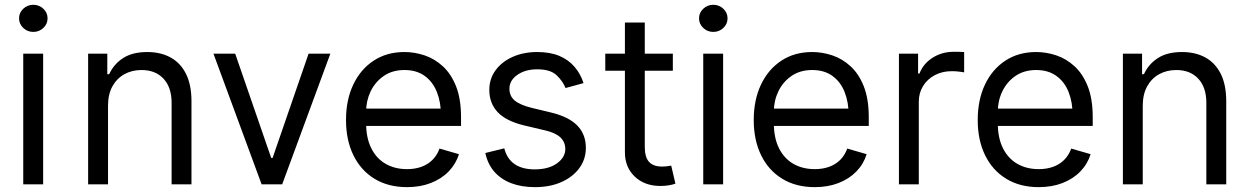

<svg xmlns="http://www.w3.org/2000/svg" viewBox="-20 -770 5219 802"><path d="M77.1 0V-545.9H160.2V0ZM119.1 -636.7Q94.7 -636.7 77.1 -653.3Q59.6 -669.9 59.6 -693.4Q59.6 -716.8 77.1 -733.4Q94.7 -750 119.1 -750Q143.6 -750 161.1 -733.4Q178.7 -716.8 178.7 -693.4Q178.7 -669.9 161.1 -653.3Q143.6 -636.7 119.1 -636.7Z M431.2 -328.1V0H348.1V-545.9H428.2V-460H436Q455.1 -502 494.1 -527.3Q533.2 -552.7 595.2 -552.7Q650.4 -552.7 691.9 -530.3Q733.4 -507.8 756.6 -462.2Q779.8 -416.5 779.8 -346.7V0H696.8V-340.8Q696.8 -404.8 663.1 -441.2Q629.4 -477.5 571.3 -477.5Q531.2 -477.5 499.5 -460Q467.8 -442.4 449.5 -409.2Q431.2 -376 431.2 -328.1Z M1359.9 -545.9 1158.7 0H1072.8L871.6 -545.9H962.4L1112.8 -110.4H1118.7L1269 -545.9Z M1680.2 11.7Q1601.6 11.7 1544.2 -23.4Q1486.8 -58.6 1456.1 -121.8Q1425.3 -185.1 1425.3 -268.6Q1425.3 -352.5 1455.6 -416.5Q1485.8 -480.5 1540.8 -516.6Q1595.7 -552.7 1669.4 -552.7Q1711.9 -552.7 1753.9 -538.6Q1795.9 -524.4 1830.3 -492.7Q1864.7 -460.9 1885.3 -408.7Q1905.8 -356.4 1905.8 -280.3V-244.1H1484.9V-316.4H1860.4L1821.8 -289.1Q1821.8 -343.8 1804.7 -386.2Q1787.6 -428.7 1753.7 -453.1Q1719.7 -477.5 1669.4 -477.5Q1619.1 -477.5 1583.3 -452.9Q1547.4 -428.2 1528.3 -388.7Q1509.3 -349.1 1509.3 -303.7V-255.9Q1509.3 -193.8 1530.8 -150.9Q1552.2 -107.9 1590.8 -85.7Q1629.4 -63.5 1680.2 -63.5Q1712.9 -63.5 1739.7 -73Q1766.6 -82.5 1786.1 -101.8Q1805.7 -121.1 1815.9 -149.4L1897 -126Q1884.3 -85 1854.2 -54Q1824.2 -22.9 1779.8 -5.6Q1735.4 11.7 1680.2 11.7Z M2417.5 -422.9 2342.3 -402.3Q2331.5 -430.2 2305.4 -455.3Q2279.3 -480.5 2224.1 -480.5Q2174.3 -480.5 2141.1 -457.3Q2107.9 -434.1 2107.9 -399.4Q2107.9 -368.2 2130.6 -349.6Q2153.3 -331.1 2201.7 -319.3L2282.7 -299.8Q2355.5 -282.2 2391.4 -245.6Q2427.2 -209 2427.2 -152.3Q2427.2 -105.5 2400.4 -68.4Q2373.5 -31.2 2325.7 -9.8Q2277.8 11.7 2214.4 11.7Q2158.7 11.7 2115.7 -4.6Q2072.8 -21 2044.9 -52.7Q2017.1 -84.5 2007.3 -130.9L2086.4 -150.4Q2097.7 -106.4 2129.6 -84.5Q2161.6 -62.5 2213.4 -62.5Q2271.5 -62.5 2306.4 -87.6Q2341.3 -112.8 2341.3 -147.5Q2341.3 -176.3 2321.3 -195.6Q2301.3 -214.8 2260.3 -224.6L2169.4 -246.1Q2094.2 -264.2 2059.1 -301.3Q2023.9 -338.4 2023.9 -394.5Q2023.9 -440.9 2050 -476.6Q2076.2 -512.2 2121.6 -532.5Q2167 -552.7 2224.1 -552.7Q2278.3 -552.7 2316.7 -536.4Q2355 -520 2379.9 -491Q2404.8 -461.9 2417.5 -422.9Z M2790.5 -545.9V-474.6H2508.3V-545.9ZM2590.3 -675.8H2673.3V-156.2Q2673.3 -113.8 2690.9 -94Q2708.5 -74.2 2746.6 -74.2Q2754.9 -74.2 2763.9 -75.2Q2772.9 -76.2 2783.7 -78.1L2801.3 -2.9Q2789.6 1.5 2772.7 4.2Q2755.9 6.8 2738.8 6.8Q2672.9 6.8 2631.6 -32.2Q2590.3 -71.3 2590.3 -133.8Z M2917.5 0V-545.9H3000.5V0ZM2959.5 -636.7Q2935.1 -636.7 2917.5 -653.3Q2899.9 -669.9 2899.9 -693.4Q2899.9 -716.8 2917.5 -733.4Q2935.1 -750 2959.5 -750Q2983.9 -750 3001.5 -733.4Q3019 -716.8 3019 -693.4Q3019 -669.9 3001.5 -653.3Q2983.9 -636.7 2959.5 -636.7Z M3383.3 11.7Q3304.7 11.7 3247.3 -23.4Q3189.9 -58.6 3159.2 -121.8Q3128.4 -185.1 3128.4 -268.6Q3128.4 -352.5 3158.7 -416.5Q3189 -480.5 3243.9 -516.6Q3298.8 -552.7 3372.6 -552.7Q3415 -552.7 3457 -538.6Q3499 -524.4 3533.4 -492.7Q3567.9 -460.9 3588.4 -408.7Q3608.9 -356.4 3608.9 -280.3V-244.1H3188V-316.4H3563.5L3524.9 -289.1Q3524.9 -343.8 3507.8 -386.2Q3490.7 -428.7 3456.8 -453.1Q3422.9 -477.5 3372.6 -477.5Q3322.3 -477.5 3286.4 -452.9Q3250.5 -428.2 3231.4 -388.7Q3212.4 -349.1 3212.4 -303.7V-255.9Q3212.4 -193.8 3233.9 -150.9Q3255.4 -107.9 3293.9 -85.7Q3332.5 -63.5 3383.3 -63.5Q3416 -63.5 3442.9 -73Q3469.7 -82.5 3489.3 -101.8Q3508.8 -121.1 3519 -149.4L3600.1 -126Q3587.4 -85 3557.4 -54Q3527.3 -22.9 3482.9 -5.6Q3438.5 11.7 3383.3 11.7Z M3734.9 0V-545.9H3814.9V-462.9H3820.8Q3835.9 -503.4 3875.2 -528.6Q3914.6 -553.7 3963.4 -553.7Q3972.7 -553.7 3986.3 -553.5Q4000 -553.2 4007.3 -552.7V-467.8Q4002.9 -468.8 3987.8 -470.7Q3972.7 -472.7 3955.6 -472.7Q3916 -472.7 3884.8 -456.1Q3853.5 -439.5 3835.7 -410.6Q3817.9 -381.8 3817.9 -344.7V0Z M4318.8 11.7Q4240.2 11.7 4182.9 -23.4Q4125.5 -58.6 4094.7 -121.8Q4064 -185.1 4064 -268.6Q4064 -352.5 4094.2 -416.5Q4124.5 -480.5 4179.4 -516.6Q4234.4 -552.7 4308.1 -552.7Q4350.6 -552.7 4392.6 -538.6Q4434.6 -524.4 4469 -492.7Q4503.4 -460.9 4523.9 -408.7Q4544.4 -356.4 4544.4 -280.3V-244.1H4123.5V-316.4H4499L4460.4 -289.1Q4460.4 -343.8 4443.4 -386.2Q4426.3 -428.7 4392.3 -453.1Q4358.4 -477.5 4308.1 -477.5Q4257.8 -477.5 4221.9 -452.9Q4186 -428.2 4167 -388.7Q4147.9 -349.1 4147.9 -303.7V-255.9Q4147.9 -193.8 4169.4 -150.9Q4190.9 -107.9 4229.5 -85.7Q4268.1 -63.5 4318.8 -63.5Q4351.6 -63.5 4378.4 -73Q4405.3 -82.5 4424.8 -101.8Q4444.3 -121.1 4454.6 -149.4L4535.6 -126Q4522.9 -85 4492.9 -54Q4462.9 -22.9 4418.5 -5.6Q4374 11.7 4318.8 11.7Z M4753.4 -328.1V0H4670.4V-545.9H4750.5V-460H4758.3Q4777.3 -502 4816.4 -527.3Q4855.5 -552.7 4917.5 -552.7Q4972.7 -552.7 5014.2 -530.3Q5055.7 -507.8 5078.9 -462.2Q5102.1 -416.5 5102.1 -346.7V0H5019V-340.8Q5019 -404.8 4985.4 -441.2Q4951.7 -477.5 4893.6 -477.5Q4853.5 -477.5 4821.8 -460Q4790 -442.4 4771.7 -409.2Q4753.4 -376 4753.4 -328.1Z"/></svg>

Font: Inter
Style: Regular
Weight: 400
Designer: Rasmus Andersson
Foundry: rsms
Version: Version 4.000;git-8c9346024